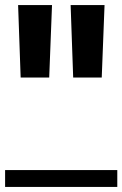

<svg xmlns="http://www.w3.org/2000/svg" viewBox="-22 -720 480 753"><path d="M59 -416 49 -700H182L171 -416ZM-2 13V-53H232V13ZM265 -416 255 -700H388L377 -416ZM204 13V-53H438V13Z"/></svg>

Font: Montserrat Underline Thin
Style: Bold
Weight: 700
Version: Version 9.000